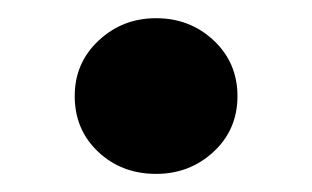

<svg xmlns="http://www.w3.org/2000/svg" viewBox="-20 -192 345 212"><path d="M62.5 -85.9Q62.5 -122.6 88.9 -147.2Q115.2 -171.9 152.3 -171.9Q189.9 -171.9 216.1 -147.2Q242.2 -122.6 242.2 -85.9Q242.2 -48.8 215.8 -24.4Q189.5 0 152.3 0Q114.3 0 88.4 -24.4Q62.5 -48.8 62.5 -85.9Z"/></svg>

Font: Vazirmatn RD UI ExtraBold
Style: Regular
Weight: 800
Designer: Saber Rastikerdar
Foundry: Saber Rastikerdar
Version: Version 33.003